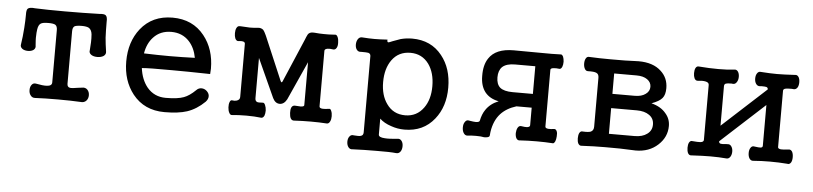

<svg xmlns="http://www.w3.org/2000/svg" viewBox="-42 -764 4773 1127"><g transform="rotate(5 2344.0 -200.0)"><path d="M265.6 -407.2V-98.6Q265.6 -77.1 233.4 -76.2Q211.9 -75.2 172.9 -83Q155.3 -86.9 145.5 -73.2Q136.7 -61.5 136.7 -43Q136.7 -24.4 145.5 -12.7Q155.3 2 172.9 1Q227.5 -2 307.6 -2Q386.7 -2 440.4 1Q461.9 3.9 474.6 -9.8Q486.3 -22.5 486.3 -42Q486.3 -61.5 474.6 -74.2Q461.9 -87.9 440.4 -83L423.8 -81.1Q383.8 -74.2 372.1 -76.2Q355.5 -79.1 355.5 -98.6V-407.2Q355.5 -429.7 366.2 -437.5Q377 -444.3 410.2 -444.3Q438.5 -444.3 452.1 -436.5Q467.8 -425.8 470.7 -400.4Q472.7 -375 471.7 -352.5Q470.7 -337.9 468.8 -306.6Q464.8 -290 480.5 -279.3Q494.1 -270.5 515.6 -270.5Q537.1 -270.5 551.8 -279.3Q567.4 -290 564.5 -306.6Q557.6 -351.6 554.7 -387.7Q552.7 -425.8 552.7 -480.5Q554.7 -510.7 543 -519.5Q533.2 -526.4 505.9 -523.4Q412.1 -520.5 304.7 -520.5Q196.3 -520.5 127.9 -523.4Q93.8 -527.3 84 -516.6Q76.2 -508.8 77.1 -480.5Q77.1 -447.3 74.2 -404.3Q70.3 -348.6 63.5 -306.6Q59.6 -290 74.2 -279.3Q86.9 -270.5 107.4 -270.5Q127 -270.5 139.6 -279.3Q153.3 -290 149.4 -306.6L147.5 -335Q146.5 -352.5 147.5 -363.3Q147.5 -379.9 150.4 -400.4Q154.3 -427.7 168 -436.5Q179.7 -444.3 212.9 -444.3Q243.2 -444.3 253.9 -437.5Q265.6 -429.7 265.6 -407.2Z M936.5 -539.1Q817.4 -539.1 749 -453.1Q687.5 -375 687.5 -259.8Q687.5 -146.5 749 -68.4Q817.4 17.6 936.5 17.6Q1018.6 17.6 1069.3 1Q1125 -17.6 1172.9 -64.5Q1188.5 -81.1 1187.5 -99.6Q1186.5 -115.2 1172.9 -127.9Q1160.2 -139.6 1143.6 -140.6Q1125 -141.6 1111.3 -127Q1075.2 -91.8 1043 -80.1Q1006.8 -66.4 936.5 -66.4Q869.1 -66.4 827.1 -116.2Q791 -160.2 782.2 -228.5Q822.3 -232.4 958 -231.4Q1043.9 -231.4 1184.6 -228.5L1186.5 -259.8Q1186.5 -375 1124 -453.1Q1055.7 -539.1 936.5 -539.1ZM936.5 -455.1Q1001 -455.1 1042 -411.1Q1076.2 -374 1086.9 -315.4Q1011.7 -312.5 937.5 -312.5Q873 -312.5 787.1 -315.4Q796.9 -375 832 -412.1Q872.1 -455.1 936.5 -455.1Z M1372.1 -422.9V-109.4Q1372.1 -92.8 1353.5 -86.9Q1340.8 -83 1327.1 -85.9Q1317.4 -87.9 1312.5 -74.2Q1307.6 -61.5 1308.6 -43Q1309.6 -24.4 1316.4 -11.7Q1323.2 2 1334 0Q1371.1 -3.9 1418 -3.9Q1465.8 -3.9 1505.9 1Q1516.6 1 1523.4 -12.7Q1528.3 -25.4 1528.3 -43.9Q1527.3 -62.5 1521.5 -75.2Q1515.6 -89.8 1505.9 -87.9Q1481.4 -85.9 1473.6 -88.9Q1461.9 -93.8 1461.9 -110.4V-347.7L1565.4 -120.1Q1580.1 -89.8 1606.4 -89.8Q1631.8 -89.8 1648.4 -120.1L1751 -347.7V-94.7Q1751 -85.9 1731.4 -85Q1721.7 -85 1697.3 -86.9H1693.4Q1669.9 -84 1671.9 -42Q1673.8 1 1697.3 1Q1747.1 -2 1797.9 -2Q1847.7 -2 1892.6 1Q1904.3 1 1911.1 -13.7Q1917 -25.4 1917 -43.9Q1917 -62.5 1911.1 -75.2Q1906.2 -87.9 1898.4 -85.9Q1872.1 -82 1860.4 -83Q1840.8 -84 1840.8 -95.7V-422.9Q1840.8 -433.6 1858.4 -436.5Q1872.1 -438.5 1888.7 -435.5Q1903.3 -432.6 1911.1 -446.3Q1918 -458 1917 -477.5Q1917 -496.1 1911.1 -509.8Q1904.3 -524.4 1895.5 -522.5Q1854.5 -519.5 1830.1 -520.5Q1803.7 -520.5 1775.4 -523.4Q1751 -525.4 1741.2 -516.6Q1734.4 -511.7 1727.5 -494.1L1721.7 -479.5L1613.3 -225.6Q1610.4 -216.8 1606.4 -216.8Q1603.5 -216.8 1599.6 -225.6L1493.2 -475.6L1489.3 -484.4Q1479.5 -505.9 1472.7 -513.7Q1460 -525.4 1440.4 -523.4Q1416 -520.5 1393.6 -520.5Q1378.9 -520.5 1338.9 -523.4H1333Q1321.3 -524.4 1314.5 -510.7Q1308.6 -499 1308.6 -480.5Q1308.6 -462.9 1313.5 -450.2Q1320.3 -435.5 1331.1 -435.5L1339.8 -436.5Q1355.5 -437.5 1361.3 -435.5Q1372.1 -432.6 1372.1 -422.9Z M2345.7 -455.1Q2414.1 -455.1 2454.1 -400.4Q2490.2 -349.6 2490.2 -270.5Q2490.2 -192.4 2454.1 -142.6Q2414.1 -86.9 2345.7 -86.9Q2275.4 -86.9 2236.3 -142.6Q2200.2 -192.4 2200.2 -270.5Q2200.2 -349.6 2236.3 -400.4Q2275.4 -455.1 2345.7 -455.1ZM2112.3 34.2Q2112.3 51.8 2097.7 55.7Q2086.9 59.6 2056.6 56.6Q2040 52.7 2030.3 66.4Q2021.5 78.1 2021.5 96.7Q2021.5 115.2 2030.3 127.9Q2040 141.6 2056.6 138.7Q2123 135.7 2200.2 135.7Q2277.3 134.8 2311.5 138.7Q2328.1 140.6 2337.9 127Q2346.7 114.3 2346.7 94.7Q2346.7 76.2 2337.9 64.5Q2328.1 50.8 2311.5 54.7Q2264.6 59.6 2239.3 57.6Q2202.1 55.7 2202.1 39.1V-54.7Q2227.5 -30.3 2269.5 -16.6Q2307.6 -2.9 2348.6 -2.9Q2460 -2.9 2524.4 -84Q2584 -158.2 2584 -270.5Q2584 -383.8 2524.4 -458Q2460 -539.1 2348.6 -539.1Q2313.5 -539.1 2280.3 -530.3Q2261.7 -524.4 2234.4 -513.7Q2214.8 -504.9 2210 -504.9Q2202.1 -505.9 2204.1 -520.5Q2160.2 -517.6 2127.9 -517.6Q2094.7 -517.6 2056.6 -520.5Q2040 -522.5 2030.3 -507.8Q2021.5 -494.1 2021.5 -475.6Q2021.5 -457 2030.3 -445.3Q2040 -432.6 2056.6 -435.5Q2088.9 -435.5 2098.6 -433.6Q2112.3 -429.7 2112.3 -415Z M3082 -440.4V-277.3H2962.9Q2911.1 -277.3 2887.7 -296.9Q2866.2 -316.4 2866.2 -356.4Q2866.2 -396.5 2887.7 -418Q2912.1 -440.4 2962.9 -440.4ZM3171.9 -427.7Q3171.9 -436.5 3189.5 -438.5Q3204.1 -440.4 3224.6 -437.5Q3234.4 -437.5 3240.2 -451.2Q3245.1 -462.9 3245.1 -481.4Q3244.1 -499 3239.3 -510.7Q3232.4 -524.4 3223.6 -522.5Q3177.7 -520.5 3111.3 -521.5Q3065.4 -521.5 2947.3 -522.5Q2841.8 -522.5 2801.8 -460.9Q2775.4 -421.9 2776.4 -356.4Q2776.4 -297.9 2804.7 -261.7Q2833 -226.6 2885.7 -216.8Q2836.9 -197.3 2811.5 -159.2Q2793 -132.8 2785.2 -92.8Q2782.2 -84 2761.7 -84Q2751 -84 2727.5 -87.9L2722.7 -88.9Q2707 -92.8 2698.2 -78.1Q2689.5 -66.4 2689.5 -45.9Q2689.5 -26.4 2697.3 -13.7Q2706.1 1 2720.7 0Q2738.3 -2.9 2770.5 -2.9Q2802.7 -2.9 2818.4 1Q2841.8 1 2848.6 -5.9Q2852.5 -10.7 2852.5 -25.4L2853.5 -34.2Q2863.3 -100.6 2900.4 -141.6Q2934.6 -178.7 2992.2 -196.3H3082V-92.8Q3082 -82 3064.5 -80.1Q3053.7 -79.1 3030.3 -83Q3017.6 -85 3009.8 -71.3Q3002.9 -58.6 3002 -40Q3002 -20.5 3008.8 -8.8Q3016.6 3.9 3031.2 1Q3078.1 -2 3128.9 -2Q3179.7 -2 3223.6 1Q3230.5 2 3237.3 -11.7Q3242.2 -23.4 3243.2 -41Q3245.1 -60.5 3240.2 -71.3Q3234.4 -85 3222.7 -83Q3205.1 -80.1 3189.5 -81.1Q3171.9 -83 3171.9 -92.8Z M3457 -117.2Q3457 -94.7 3440.4 -86.9Q3426.8 -81.1 3393.6 -83Q3380.9 -85.9 3373 -72.3Q3367.2 -59.6 3367.2 -41Q3367.2 -22.5 3373 -10.7Q3380.9 2.9 3393.6 1Q3467.8 -2.9 3532.2 -2.9Q3614.3 -3.9 3711.9 1Q3791 1 3842.8 -46.9Q3893.6 -93.8 3893.6 -159.2Q3893.6 -201.2 3866.2 -232.4Q3836.9 -268.6 3780.3 -283.2Q3826.2 -299.8 3842.8 -320.3Q3859.4 -339.8 3859.4 -378.9Q3859.4 -439.5 3816.4 -478.5Q3769.5 -522.5 3683.6 -522.5Q3601.6 -518.6 3519.5 -519.5Q3451.2 -519.5 3393.6 -522.5Q3379.9 -524.4 3373 -511.7Q3366.2 -500 3366.2 -481.4Q3366.2 -463.9 3373 -451.2Q3379.9 -437.5 3393.6 -438.5Q3428.7 -439.5 3441.4 -433.6Q3457 -427.7 3457 -405.3ZM3546.9 -234.4H3698.2Q3744.1 -234.4 3771.5 -214.8Q3799.8 -195.3 3799.8 -159.2Q3799.8 -124 3771.5 -103.5Q3744.1 -83 3698.2 -83H3546.9ZM3546.9 -438.5H3678.7Q3718.8 -438.5 3742.2 -421.9Q3765.6 -405.3 3765.6 -378.9Q3765.6 -352.5 3742.2 -335.9Q3718.8 -318.4 3678.7 -318.4H3546.9Z M4105.5 -419.9V-95.7Q4105.5 -83 4085 -81.1Q4071.3 -80.1 4039.1 -83Q4027.3 -85.9 4019.5 -72.3Q4013.7 -60.5 4013.7 -42Q4013.7 -23.4 4019.5 -10.7Q4027.3 2.9 4039.1 1Q4109.4 -2.9 4152.3 -2.9Q4203.1 -2.9 4247.1 1Q4260.7 2 4269.5 -11.7Q4277.3 -24.4 4277.3 -42Q4277.3 -59.6 4269.5 -71.3Q4260.7 -85 4247.1 -83H4237.3Q4212.9 -80.1 4206.1 -82Q4195.3 -84 4195.3 -95.7L4453.1 -332V-91.8Q4453.1 -81.1 4440.4 -80.1Q4432.6 -79.1 4405.3 -83Q4390.6 -86.9 4381.8 -73.2Q4374 -61.5 4374 -43Q4374 -23.4 4381.8 -10.7Q4390.6 2.9 4405.3 1Q4452.1 -2.9 4502.9 -2.9Q4554.7 -2.9 4604.5 1Q4618.2 4.9 4627 -8.8Q4633.8 -20.5 4633.8 -40Q4633.8 -59.6 4627 -72.3Q4618.2 -85.9 4604.5 -83Q4574.2 -79.1 4560.5 -80.1Q4543 -82 4543 -91.8V-423.8Q4543 -434.6 4557.6 -437.5Q4566.4 -439.5 4593.8 -439.5L4604.5 -438.5Q4618.2 -437.5 4627 -451.2Q4633.8 -462.9 4633.8 -481.4Q4633.8 -500 4627 -511.7Q4618.2 -525.4 4604.5 -522.5Q4540 -518.6 4499 -518.6Q4459 -518.6 4405.3 -522.5Q4390.6 -525.4 4381.8 -511.7Q4374 -500 4374 -481.4Q4374 -462.9 4381.8 -451.2Q4390.6 -437.5 4405.3 -438.5L4414.1 -439.5Q4436.5 -439.5 4443.4 -437.5Q4453.1 -434.6 4453.1 -423.8L4195.3 -187.5V-419.9Q4195.3 -433.6 4206.1 -436.5Q4213.9 -439.5 4238.3 -439.5L4247.1 -438.5Q4260.7 -437.5 4269.5 -452.1Q4277.3 -464.8 4277.3 -482.4Q4277.3 -501 4269.5 -512.7Q4260.7 -525.4 4247.1 -522.5Q4211.9 -517.6 4154.3 -517.6Q4099.6 -517.6 4039.1 -522.5Q4026.4 -524.4 4019.5 -511.7Q4013.7 -500 4013.7 -481.4Q4013.7 -463.9 4019.5 -451.2Q4026.4 -437.5 4039.1 -438.5Q4068.4 -442.4 4085 -438.5Q4105.5 -434.6 4105.5 -419.9Z"/></g></svg>

Font: Gungsuh
Style: Regular
Weight: 400
Version: Version 2.21